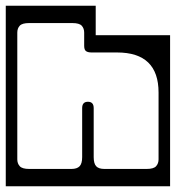

<svg xmlns="http://www.w3.org/2000/svg" viewBox="-40 -626 610 666"><path d="M292 -504H550V20H-20V-606H292ZM61 -546Q37 -546 28.5 -536.8Q20 -527.5 20 -513V-73Q20 -59 28.5 -49.5Q37 -40 61 -40H208Q227 -40 236 -49.2Q245 -58.5 245 -81V-251Q245 -273 265 -273Q285 -273 285 -251V-81Q285 -58.5 293.8 -49.2Q302.5 -40 322 -40H469Q493 -40 501.5 -49.5Q510 -59 510 -73V-305Q510 -444 366 -444H278Q264.5 -444 258.2 -448.8Q252 -453.5 252 -467V-513Q252 -527.5 243.5 -536.8Q235 -546 211 -546Z"/></svg>

Font: Honk Rounded
Style: Regular
Weight: 400
Designer: Noopur Datye & Yesha Goshar
Foundry: Ek Type
Version: Version 1.000